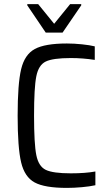

<svg xmlns="http://www.w3.org/2000/svg" viewBox="-20 -908 531 936"><path d="M66 0ZM306 8Q198 8 149 -18.5Q100 -45 83 -116.5Q66 -188 66 -344Q66 -499 83 -570.5Q100 -642 149.5 -669Q199 -696 306 -696Q341 -696 379.5 -692Q418 -688 442 -682V-616Q384 -625 325 -625Q238 -625 203 -608Q168 -591 157 -536Q146 -481 146 -344Q146 -207 157 -152Q168 -97 203 -80Q238 -63 325 -63Q396 -63 445 -72V-5Q418 1 379.5 4.5Q341 8 306 8ZM203 -749 113 -882V-888H166L244 -792L322 -888H376V-882L285 -749Z"/></svg>

Font: Assailand
Style: Regular
Weight: 400
Designer: Hector Gatti with collaboration of the Omnibus-Type team
Foundry: Omnibus-Type
Version: Version 0.072;October 19, 2019;FontCreator 12.0.0.2547 64-bi